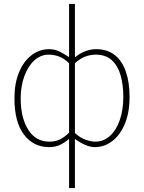

<svg xmlns="http://www.w3.org/2000/svg" viewBox="-20 -742 738 984"><path d="M334 222V42V-30Q313 -12 288.5 0Q264 12 232 12Q151 12 102.5 -52.5Q54 -117 54 -238Q54 -315 77.5 -371.5Q101 -428 141.5 -459Q182 -490 232 -490Q260 -490 284.5 -478Q309 -466 334 -449V-520V-722H364V-520V-448Q388 -468 416 -479Q444 -490 472 -490Q530 -490 568 -460Q606 -430 625 -375Q644 -320 644 -246Q644 -165 620 -107.5Q596 -50 555.5 -19Q515 12 466 12Q443 12 416.5 0.5Q390 -11 364 -30V42V222ZM234 -16Q260 -16 283.5 -26Q307 -36 334 -62V-418Q308 -443 282 -452.5Q256 -462 230 -462Q188 -462 155.5 -432Q123 -402 104.5 -351Q86 -300 86 -238Q86 -139 124.5 -77.5Q163 -16 234 -16ZM468 -16Q511 -16 543.5 -45.5Q576 -75 594 -127Q612 -179 612 -246Q612 -307 598 -356Q584 -405 553 -433.5Q522 -462 470 -462Q446 -462 419.5 -453Q393 -444 364 -418V-60Q393 -34 421 -25Q449 -16 468 -16Z"/></svg>

Font: Source Sans 3
Style: Regular
Weight: 200
Designer: Paul D. Hunt
Foundry: Adobe
Version: Version 3.046;hotconv 1.0.118;makeotfexe 2.5.65603